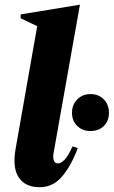

<svg xmlns="http://www.w3.org/2000/svg" viewBox="-20 -770 474 800"><path d="M145 10Q86 10 58.5 -30Q31 -70 45 -150L135 -661L66 -694V-710L310 -750H313L203 -131Q200 -113 204.5 -101Q209 -89 221 -89Q234 -89 249 -104.5Q264 -120 282 -160L304 -153Q277 -80 239 -35Q201 10 145 10ZM357 -224Q324 -224 302 -245Q280 -266 280 -300Q280 -334 302 -356Q324 -378 357 -378Q391 -378 412.5 -356Q434 -334 434 -300Q434 -266 412.5 -245Q391 -224 357 -224Z"/></svg>

Font: Spectral ExtraBold
Style: Italic
Weight: 800
Italic angle: -10°
Designer: Jean-Baptiste Levee
Foundry: Production Type
Version: Version 2.001